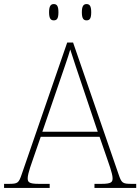

<svg xmlns="http://www.w3.org/2000/svg" viewBox="-24 -923 689 943"><path d="M401 -823C416 -823 424 -831 424 -863C424 -894 416 -903 401 -903C387 -903 378 -894 378 -863C378 -831 387 -823 401 -823ZM240 -823C255 -823 263 -831 263 -863C263 -894 255 -903 240 -903C226 -903 217 -894 217 -863C217 -831 226 -823 240 -823ZM-4 0H220V-20H167C117 -20 112 -29 112 -48C112 -71 134 -129 140 -147L176 -251H465L501 -147C507 -129 529 -71 529 -48C529 -29 524 -20 474 -20H440V0H645V-20H623C577 -20 573 -24 558 -68L335 -714H306L83 -68C68 -24 64 -20 18 -20H-4ZM184 -276 266 -515C281 -560 313 -649 321 -680C335 -638 360 -559 379 -505L456 -276Z"/></svg>

Font: Noto Serif Georgian Thin
Style: Regular
Weight: 100
Designer: Monotype Design Team, Akaki Razmadze
Foundry: Google LLC
Version: Version 2.003